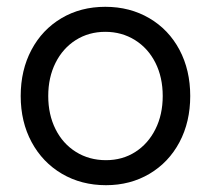

<svg xmlns="http://www.w3.org/2000/svg" viewBox="-20 -532 620 564"><path d="M40.8 -250Q40.8 -326 72.4 -385.5Q104 -445 160.5 -478.5Q217 -512 289.3 -512Q361.6 -512 418.7 -478.5Q475.7 -445 507.3 -385.5Q538.8 -326 538.8 -250Q538.8 -174 507.3 -114.5Q475.7 -55 419.2 -21.5Q362.6 12 291.4 12Q219.1 12 162 -21.5Q105 -55 72.9 -114.5Q40.8 -174 40.8 -250ZM458 -250Q458 -304.7 436.6 -347.5Q415.1 -390.2 376.4 -414.4Q337.6 -438.5 289.3 -438.5Q241 -438.5 202.7 -414.4Q164.5 -390.2 143.1 -347.4Q121.7 -304.6 121.7 -250Q121.7 -195.4 143.1 -152.6Q164.5 -109.8 203.3 -85.6Q242.1 -61.5 291.3 -61.5Q339.7 -61.5 377.4 -85.6Q415.2 -109.8 436.6 -152.6Q458 -195.4 458 -250Z"/></svg>

Font: Oak Sans Light
Style: Regular
Weight: 400
Designer: Erik Kennedy, Walven
Foundry: Erik Kennedy, Walven
Version: Version 1.100;Glyphs 3.1.2 (3151)